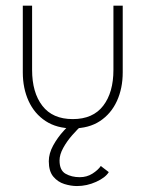

<svg xmlns="http://www.w3.org/2000/svg" viewBox="-20 -430 521 661"><path d="M90.5 -189.5Q90.5 -111.5 125.8 -65.8Q161 -20 230.5 -20Q300 -20 335.2 -65.8Q370.5 -111.5 370.5 -189.5V-410.5H402.5V-181Q402.5 -126 382.5 -82.2Q362.5 -38.5 324.2 -13.2Q286 12 230.5 12Q175.5 12 137 -13.2Q98.5 -38.5 78.5 -82.2Q58.5 -126 58.5 -181V-410.5H90.5ZM245 210.5Q224 210.5 201.5 203.5Q179 196.5 163.5 178Q148 159.5 148 125Q148 98.5 163 71Q178 43.5 199.8 19.8Q221.5 -4 241.5 -20L263 0Q247 14.5 228.8 35.2Q210.5 56 197.8 79Q185 102 185 122.5Q185 156.5 205.8 168.2Q226.5 180 254.5 180Q279 180 298.2 167.8Q317.5 155.5 327 141.5L354.5 162.5Q343 181.5 311 196Q279 210.5 245 210.5Z"/></svg>

Font: League Spartan Thin Thin
Style: Regular
Weight: 250
Version: Version 2.002